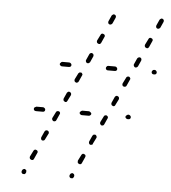

<svg xmlns="http://www.w3.org/2000/svg" viewBox="-45 -589 568 639"><g transform="rotate(5 239.0 -270.0)"><path d="M50 3Q51 5 54 7Q55 7 57 7Q58 8 60 7Q61 7 62 6Q63 5 64 3L65 1Q65 0 65 -2Q66 -3 65 -5Q65 -6 64 -7Q63 -8 61 -9Q60 -10 58 -10Q57 -10 55 -9Q54 -9 53 -8Q52 -7 51 -5L50 -3Q49 0 50 3ZM210 3Q211 5 214 7Q215 7 217 7Q218 8 220 7Q221 7 222 6Q223 5 224 3L225 1Q226 -2 225 -5Q224 -8 221 -9Q220 -10 218 -10Q217 -10 215 -9Q214 -9 213 -8Q212 -7 211 -5L210 -3Q209 0 210 3ZM73 -47Q74 -44 77 -43Q80 -41 83 -42Q86 -43 87 -46L96 -66Q98 -69 97 -72Q96 -75 93 -76Q90 -78 87 -77Q84 -75 83 -73L73 -53Q72 -50 73 -47ZM233 -50Q233 -48 233 -47Q234 -45 235 -44Q236 -43 237 -43Q240 -41 243 -42Q246 -43 247 -46L256 -66Q257 -68 257 -69Q257 -71 257 -72Q256 -73 255 -75Q254 -76 253 -76Q250 -78 247 -77Q244 -75 243 -73L233 -53Q233 -51 233 -50ZM105 -114Q106 -111 108 -110Q111 -109 114 -110Q117 -111 118 -114L128 -134Q128 -135 129 -136Q129 -138 128 -139Q128 -141 127 -142Q126 -143 124 -144Q121 -145 118 -144Q116 -143 114 -140L105 -120Q104 -117 105 -114ZM265 -114Q266 -111 268 -110Q270 -109 271 -109Q273 -109 274 -110Q276 -110 277 -111Q278 -112 278 -114L288 -134Q289 -136 288 -139Q287 -142 284 -144Q283 -144 281 -144Q280 -144 278 -144Q277 -143 276 -142Q275 -141 274 -140L265 -120Q264 -117 265 -114ZM136 -182Q137 -179 140 -177Q143 -176 146 -177Q149 -178 150 -181L159 -201Q161 -204 160 -207Q159 -210 156 -211Q153 -212 150 -211Q147 -210 146 -207L136 -187Q135 -184 136 -182ZM296 -184Q296 -183 296 -182Q297 -180 298 -179Q299 -178 300 -177Q303 -176 306 -177Q309 -178 310 -181L319 -201Q320 -202 320 -204Q320 -205 320 -207Q319 -208 318 -209Q317 -210 316 -211Q313 -212 310 -211Q307 -210 306 -207L296 -187Q296 -186 296 -184ZM74 -207Q72 -209 72 -212Q72 -215 74 -217Q77 -219 80 -220H103Q106 -219 108 -217Q110 -215 110 -212Q110 -209 108 -207Q106 -205 103 -205H80Q77 -205 74 -207ZM261 -207Q264 -209 264 -212Q264 -215 261 -217Q259 -219 256 -220H233Q230 -219 228 -217Q225 -215 225 -212Q225 -209 228 -207Q230 -205 233 -205H256Q259 -205 261 -207ZM394 -207Q396 -209 396 -212Q396 -215 394 -217Q392 -219 389 -220H386Q383 -219 381 -217Q378 -215 378 -212Q378 -209 381 -207Q383 -205 386 -205H389Q392 -205 394 -207ZM168 -249Q169 -246 172 -245Q174 -243 177 -244Q180 -245 181 -248L191 -268Q192 -271 191 -274Q190 -277 187 -278Q186 -279 184 -279Q183 -279 182 -279Q180 -278 179 -277Q178 -276 177 -275L168 -255Q167 -252 168 -249ZM328 -249Q329 -246 332 -245Q333 -244 334 -244Q336 -244 337 -244Q339 -245 340 -246Q341 -247 341 -248L351 -268Q352 -271 351 -274Q350 -277 347 -278Q344 -280 342 -279Q339 -278 337 -275L328 -255Q327 -252 328 -249ZM199 -316Q200 -313 203 -312Q204 -311 206 -311Q207 -311 209 -312Q210 -312 211 -313Q212 -314 213 -316L222 -336Q224 -339 223 -341Q222 -344 219 -346Q217 -346 216 -346Q214 -346 213 -346Q212 -345 211 -344Q209 -343 209 -342L199 -322Q198 -319 199 -316ZM359 -316Q360 -313 363 -312Q366 -311 369 -312Q372 -313 373 -316L382 -336Q384 -339 383 -341Q382 -344 379 -346Q376 -347 373 -346Q370 -345 369 -342L359 -322Q358 -319 359 -316ZM182 -363Q184 -365 184 -368Q184 -371 182 -373Q179 -376 176 -376H153Q150 -376 148 -373Q145 -371 145 -368Q145 -365 148 -363Q150 -361 153 -361H176Q179 -361 182 -363ZM335 -363Q337 -365 337 -368Q337 -371 335 -373Q333 -376 329 -376H306Q303 -376 301 -373Q299 -371 299 -368Q299 -365 301 -363Q303 -361 306 -361H329Q333 -361 335 -363ZM467 -363Q469 -365 469 -368Q469 -371 467 -373Q465 -376 462 -376H459Q456 -376 454 -373Q452 -371 452 -368Q452 -365 454 -363Q456 -361 459 -361H462Q465 -361 467 -363ZM231 -384Q232 -381 235 -379Q236 -379 237 -379Q239 -379 240 -379Q242 -380 243 -381Q244 -382 245 -383L254 -403Q255 -406 254 -409Q253 -412 250 -413Q249 -414 247 -414Q246 -414 245 -413Q243 -413 242 -412Q241 -411 240 -409L231 -389Q230 -387 231 -384ZM391 -384Q392 -381 395 -379Q397 -378 400 -379Q403 -380 405 -383L414 -403Q415 -406 414 -409Q413 -412 410 -413Q408 -414 405 -413Q402 -412 400 -409L391 -389Q390 -387 391 -384ZM262 -451Q263 -448 266 -447Q269 -445 272 -446Q275 -448 276 -450L285 -470Q287 -473 286 -476Q285 -479 282 -480Q279 -482 276 -481Q273 -480 272 -477L262 -457Q261 -454 262 -451ZM422 -451Q423 -448 426 -447Q429 -445 432 -446Q435 -448 436 -450L445 -470Q447 -473 446 -476Q445 -479 442 -480Q439 -482 436 -481Q433 -480 432 -477L422 -457Q421 -454 422 -451ZM294 -518Q295 -515 298 -514Q300 -513 303 -514Q306 -515 308 -518L317 -538Q318 -541 317 -544Q316 -546 313 -548Q312 -548 311 -548Q309 -549 308 -548Q306 -547 305 -546Q304 -545 303 -544L294 -524Q293 -521 294 -518ZM454 -518Q455 -515 458 -514Q460 -513 463 -514Q466 -515 468 -518L477 -538Q478 -541 477 -544Q476 -546 473 -548Q472 -548 471 -548Q469 -549 468 -548Q466 -547 465 -546Q464 -545 463 -544L454 -524Q453 -521 454 -518Z"/></g></svg>

Font: FRB American Cursive Dashed Extralight
Style: Italic
Weight: 200
Italic angle: -25°
Version: Version 2.0;Modular Font Editor K font №1